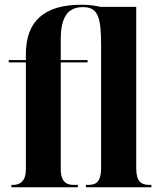

<svg xmlns="http://www.w3.org/2000/svg" viewBox="-20 -789 673 809"><path d="M28 0H308V-10H290C267 -10 236 -17 236 -75V-526H349V-536H236V-624C236 -718 267 -759 329 -759C394 -759 406 -716 406 -597V-81C406 -24 386 -10 352 -10H342V0H618V-10H610C574 -10 554 -24 554 -81V-760H404C379 -766 352 -769 322 -769C168 -769 89 -701 89 -561V-536H17V-526H89V-75C89 -17 55 -10 36 -10H28Z"/></svg>

Font: Noto Serif Display Condensed Extra
Style: Regular
Weight: 800
Width: 3
Designer: Monotype Design Team
Foundry: Monotype Imaging Inc.
Version: Version 1.900